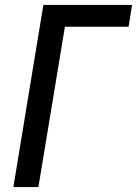

<svg xmlns="http://www.w3.org/2000/svg" viewBox="-20 -755 553 775"><path d="M34 0 155 -735H513L499 -647H242L135 0Z"/></svg>

Font: Iosevka Term Curly Semibold
Style: Italic
Weight: 600
Italic angle: -9°
Designer: Belleve Invis
Foundry: Belleve Invis
Version: Version 32.3.0